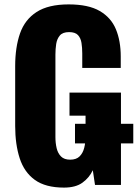

<svg xmlns="http://www.w3.org/2000/svg" viewBox="-20 -841 626 873"><path d="M321 -189V-278H586V-189ZM271 12Q187 12 138.5 -23Q90 -58 69.5 -121.5Q49 -185 49 -268V-540Q49 -626 71 -689Q93 -752 146.5 -786.5Q200 -821 292 -821Q382 -821 433.5 -791Q485 -761 507 -708Q529 -655 529 -584V-532H354V-598Q354 -624 350.5 -646Q347 -668 334.5 -681.5Q322 -695 294 -695Q265 -695 252 -679.5Q239 -664 235.5 -641Q232 -618 232 -593V-218Q232 -191 237.5 -167.5Q243 -144 257.5 -129.5Q272 -115 299 -115Q327 -115 342 -130Q357 -145 363 -169Q369 -193 369 -220V-315H296V-420H530V0H412L402 -67Q386 -33 355 -10.5Q324 12 271 12Z"/></svg>

Font: Oswald
Style: Bold
Weight: 700
Designer: Vernon Adams
Foundry: Vernon Adams
Version: Version 4.103;gftools[0.9.33.dev8+g029e19f]